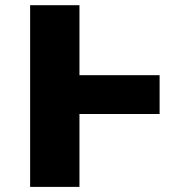

<svg xmlns="http://www.w3.org/2000/svg" viewBox="-20 -732 743 752"><path d="M605.1 -437.5V-285.5H291.2V0H98V-711.6H291.2V-437.5Z"/></svg>

Font: Inter UI Black
Style: Regular
Weight: 900
Designer: Rasmus Andersson
Foundry: rsms
Version: 3.2;8d6f07862